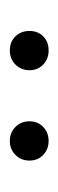

<svg xmlns="http://www.w3.org/2000/svg" viewBox="116 -741 119 391"><g transform="rotate(90 175.5 -545.5)"><path d="M43 -546Q43 -563 54 -574Q65 -585 83 -585Q100 -585 111.5 -574Q123 -563 123 -546Q123 -529 111.5 -517.5Q100 -506 83 -506Q65 -506 54 -517.5Q43 -529 43 -546ZM227 -546Q227 -563 238.5 -574Q250 -585 267 -585Q284 -585 295.5 -574Q307 -563 307 -546Q307 -529 295.5 -517.5Q284 -506 267 -506Q250 -506 238.5 -517.5Q227 -529 227 -546Z"/></g></svg>

Font: Ysabeau Semilight
Style: Italic
Weight: 300
Italic angle: -12°
Designer: Christian Thalmann (Catharsis Fonts)
Version: Version 0.003